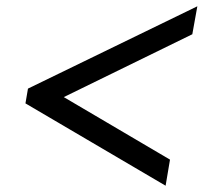

<svg xmlns="http://www.w3.org/2000/svg" viewBox="-20 -591 650 611"><path d="M61 -262 69 -309 608 -571 592 -482 183 -282 521 -83 507 0Z"/></svg>

Font: Sarabun Medium
Style: Italic
Weight: 500
Italic angle: -10°
Designer: Suppakit Chalermlarp | Katatrad Co.,Ltd.
Foundry: Cadson Demak Co.,Ltd.
Version: Version 1.000; ttfautohint (v1.6)